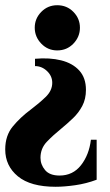

<svg xmlns="http://www.w3.org/2000/svg" viewBox="-47 -505 422 735"><path d="M172 -485Q209 -485 234 -459.5Q259 -434 259 -399Q259 -364 234 -338Q209 -312 172 -312Q136 -312 111 -338Q86 -364 86 -399Q86 -434 111 -459.5Q136 -485 172 -485ZM87 -280Q143 -285 187 -274Q231 -263 256.5 -235Q282 -207 282 -161Q282 -126 268 -99.5Q254 -73 232.5 -52.5Q211 -32 188 -13Q157 12 132.5 37.5Q108 63 108 99Q108 125 125.5 146Q143 167 181 167Q232 167 263 127.5Q294 88 301 30H323V183Q283 198 241 204Q199 210 166 210Q70 210 21.5 170Q-27 130 -27 67Q-27 14 2 -21Q31 -56 70 -85Q102 -109 127.5 -133.5Q153 -158 153 -188Q153 -214 133 -233Q113 -252 87 -252Z"/></svg>

Font: Bona Nova SC
Style: Bold
Weight: 700
Designer: Mateusz Machalski
Foundry: Capitalics
Version: Version 4.001; ttfautohint (v1.8.4.7-5d5b)